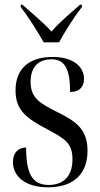

<svg xmlns="http://www.w3.org/2000/svg" viewBox="-20 -786 427 816"><path d="M166 -606H231C255 -651 297 -717 328 -756V-766H320C282 -732 232 -691 199 -652C164 -690 113 -733 75 -766H68V-756C99 -717 140 -651 166 -606ZM184 10C293 10 352 -47 352 -145C352 -236 304 -270 223 -310C146 -348 110 -372 110 -438C110 -501 143 -534 199 -534C254 -534 278 -495 278 -395C317 -395 337 -416 337 -451C337 -503 291 -544 203 -544C105 -544 46 -495 46 -402C46 -318 91 -284 180 -237C257 -196 288 -177 288 -109C288 -36 249 0 187 0C116 0 91 -50 91 -159C64 -159 35 -143 35 -97C35 -40 83 10 184 10Z"/></svg>

Font: Noto Serif Display Condensed
Style: Regular
Weight: 400
Width: 3
Designer: Monotype Design Team
Foundry: Monotype Imaging Inc.
Version: Version 2.009